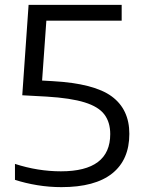

<svg xmlns="http://www.w3.org/2000/svg" viewBox="-20 -760 582 789"><path d="M232.5 9Q182.5 9 133.5 1Q84.5 -7 41.5 -21V-86.5Q135.5 -56 230.5 -56Q433 -56 433 -209Q433 -257.5 409 -289.5Q385 -321.5 328 -339.2Q271 -357 172.5 -363L71.5 -368.5L97.5 -740H480V-675H170.5L153 -429L197 -426.5Q367 -417 439.2 -363.8Q511.5 -310.5 511.5 -210Q511.5 -103.5 441 -47.2Q370.5 9 232.5 9Z"/></svg>

Font: Encode Sans Semi Expanded
Style: Regular
Weight: 400
Width: 6
Designer: Multiple Designers
Foundry: Impallari Type
Version: Version 3.000; ttfautohint (v1.8.3) -l 8 -r 50 -G 200 -x 14 